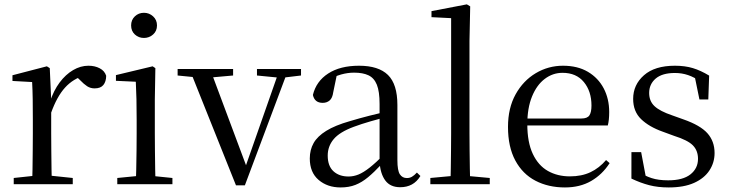

<svg xmlns="http://www.w3.org/2000/svg" viewBox="-20 -825 3267 860"><path d="M41.5 0V-27.8L151.6 -39.6H192.9L305.9 -27.8V0ZM123.9 0Q125.1 -24.4 125.6 -65.3Q126.1 -106.3 126.6 -150.7Q127.1 -195.1 127.1 -228.5V-289.4Q127.1 -341 126.5 -380.9Q125.9 -420.7 123.9 -457.5L35.8 -462.4V-487.9L189.9 -528L202.9 -519.8L209.3 -379V-378V-228.5Q209.3 -195.1 209.8 -150.7Q210.3 -106.3 210.8 -65.3Q211.3 -24.4 212.3 0ZM208.5 -318.6 186.9 -371H204.7Q220.2 -419.5 247.1 -455.5Q274 -491.4 307.4 -511Q340.8 -530.6 376 -530.6Q404.9 -530.6 426.7 -519.1Q448.6 -507.7 455.6 -485.6Q455.4 -459.5 443 -444.3Q430.7 -429.1 403.7 -429.1Q385.2 -429.1 370.3 -438.7Q355.5 -448.4 337.8 -466.9L314.8 -488.8L360.3 -487.2Q308 -473 271.4 -432.7Q234.8 -392.5 208.5 -318.6Z M505.3 0V-27.8L615.1 -38.6H646.5L752.3 -27.8V0ZM588.3 0Q589.3 -24.4 590.2 -65.3Q591.1 -106.3 591.6 -150.7Q592.1 -195.1 592.1 -228.5V-288.8Q592.1 -339.6 591.2 -380.6Q590.3 -421.6 588.3 -458.9L499.3 -463V-488.6L663.7 -528L675.9 -519.8L673.5 -380.2V-228.5Q673.5 -195.1 674 -150.7Q674.5 -106.3 675.1 -65.3Q675.7 -24.4 676.7 0ZM624.8 -655Q600.9 -655 584.1 -670.5Q567.3 -686 567.3 -711.1Q567.3 -735.9 584.1 -751.8Q600.9 -767.7 624.8 -767.7Q648.2 -767.7 665.7 -751.8Q683.2 -735.9 683.2 -711.1Q683.2 -686 665.7 -670.5Q648.2 -655 624.8 -655Z M1037 5.2 828.6 -516H920.9L1090.1 -63.1H1073.4L1078.7 -75.8L1233 -516H1272.3L1076.8 5.2ZM775.6 -486.8V-516H1024.1V-486.8L914.8 -477.1H874.2ZM1131 -486.8V-516H1328.3V-486.8L1247.3 -477.1H1230.1Z M1505.7 14.6Q1446.5 14.6 1407.1 -19.1Q1367.6 -52.8 1367.6 -115.1Q1367.6 -153.9 1384.8 -184.3Q1401.9 -214.6 1441.4 -239Q1480.9 -263.5 1546.9 -282.3Q1588.8 -294.9 1634.8 -306.7Q1680.8 -318.5 1720.8 -327.7V-303.3Q1680.8 -293.3 1639.7 -281.5Q1598.6 -269.7 1564.6 -257Q1501.3 -233.6 1474.6 -201.7Q1447.9 -169.7 1447.9 -128.2Q1447.9 -81.6 1473.5 -58Q1499.2 -34.4 1541.1 -34.4Q1563.6 -34.4 1585.6 -43.3Q1607.6 -52.2 1635.7 -74.2Q1663.7 -96.3 1701.8 -134.4L1710.5 -87.1H1686.9Q1655.7 -53.7 1628.5 -31.1Q1601.2 -8.4 1572.1 3.1Q1543 14.6 1505.7 14.6ZM1772.8 13.6Q1728.1 13.6 1705.8 -16.6Q1683.5 -46.7 1680.2 -99.7V-103.3V-359Q1680.2 -415 1668.1 -445.3Q1655.9 -475.6 1630.7 -487.6Q1605.6 -499.6 1566 -499.6Q1537.3 -499.6 1508.1 -491.4Q1478.9 -483.2 1445.7 -464.7L1489.2 -491.9L1472.8 -412.7Q1469.2 -386 1456.7 -375.2Q1444.1 -364.3 1425.4 -364.3Q1389.2 -364.3 1381.5 -399.7Q1396.4 -461 1450.1 -495.8Q1503.8 -530.6 1588.2 -530.6Q1675.5 -530.6 1717.8 -489.2Q1760 -447.8 1760 -354.6V-107.7Q1760 -60.8 1771.1 -44.2Q1782.1 -27.5 1802.4 -27.5Q1815 -27.5 1825 -33.2Q1835 -38.8 1847.4 -52.1L1863.1 -36.7Q1847.2 -10.7 1824.6 1.4Q1802 13.6 1772.8 13.6Z M1907.6 0V-27.8L2024.5 -38.6H2056.1L2173.7 -27.8V0ZM1997.7 0Q1998.7 -31.5 1999.2 -70.8Q1999.7 -110.1 2000.2 -151.5Q2000.7 -192.9 2000.7 -228.5V-743.7L1912.7 -748.1V-775.1L2071.1 -805.5L2086.1 -796.5L2082.9 -641V-228.5Q2082.9 -192.9 2083.4 -151.5Q2083.9 -110.1 2084.5 -70.8Q2085.1 -31.5 2086.1 0Z M2510.3 14.6Q2436.5 14.6 2378.6 -15.4Q2320.7 -45.5 2288.1 -106.2Q2255.4 -167 2255.4 -256.8Q2255.4 -341.1 2289.5 -402.5Q2323.6 -463.8 2379.8 -497.2Q2436 -530.6 2501.9 -530.6Q2567.2 -530.6 2613.4 -503.3Q2659.6 -475.9 2684.1 -429.2Q2708.7 -382.4 2708.7 -323.2Q2708.7 -286.8 2702.4 -262.9H2293.6V-294.2H2584.3Q2610.6 -294.2 2620 -308.2Q2629.3 -322.1 2629.3 -352.3Q2629.3 -416.2 2595.2 -457.5Q2561.2 -498.8 2499.6 -498.8Q2455.8 -498.8 2420 -471.6Q2384.1 -444.5 2363 -392.8Q2341.9 -341.2 2341.9 -268.7Q2341.9 -188 2366.4 -135.9Q2390.9 -83.8 2433.9 -59.4Q2477 -35 2532.5 -35Q2585.5 -35 2624.8 -53.7Q2664.2 -72.3 2694.7 -108.1L2710.6 -94.3Q2678 -43.5 2628 -14.4Q2578 14.6 2510.3 14.6Z M2975.4 14.6Q2926.9 14.6 2888 4.5Q2849.1 -5.6 2808.2 -25.1L2808.3 -143.7H2851.8L2875.5 -18.1L2838.9 -20.3V-56.3Q2867.4 -37.5 2898.2 -27.4Q2928.9 -17.3 2972.7 -17.3Q3039.2 -17.3 3072.8 -44.1Q3106.5 -70.9 3106.5 -113.5Q3106.5 -150.2 3083.8 -173.6Q3061.2 -197 2999.6 -216.4L2947.9 -235.4Q2887.2 -257 2851.6 -291.4Q2816 -325.9 2816 -382Q2816 -445.2 2864.4 -487.9Q2912.8 -530.6 3003.1 -530.6Q3048.4 -530.6 3083.5 -519.9Q3118.7 -509.2 3156.4 -486.4L3152.6 -379.4H3112.9L3089.1 -495.5L3120.5 -490.1V-457.8Q3089.7 -479.4 3061.9 -488.7Q3034.2 -498.1 3003.1 -498.1Q2946.1 -498.1 2916.9 -473.1Q2887.7 -448 2887.7 -408.5Q2887.7 -372 2911.7 -349.5Q2935.6 -327 2990.5 -308.4L3040.8 -290.4Q3116.6 -264 3148.7 -228.1Q3180.7 -192.1 3180.7 -139.6Q3180.7 -96.6 3157.5 -61.4Q3134.3 -26.2 3088.9 -5.8Q3043.5 14.6 2975.4 14.6Z"/></svg>

Font: Noto Serif KR
Style: Regular
Weight: 200
Designer: Ryoko NISHIZUKA 西塚涼子 (kana & ideographs); Frank Grießhammer (Latin, Greek & Cyrillic); Wenlong ZHANG 张文龙 (bopomofo); San
Foundry: Adobe
Version: Version 2.001;hotconv 1.1.0;makeotfexe 2.6.0